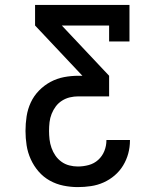

<svg xmlns="http://www.w3.org/2000/svg" viewBox="-20 -540 640 783"><path d="M297 223Q268 223 238.5 217Q209 211 183 196.5Q157 182 137.5 159.5Q118 137 105.5 109.5Q93 82 88.5 52.5Q84 23 84 -6Q84 -36 88.5 -65.5Q93 -95 105.5 -122Q118 -149 139 -170.5Q160 -192 186 -206Q212 -220 241 -225.5Q270 -231 300 -231H316L123 -436V-520H508V-371H425V-436H232L425 -231V-147H300Q282 -147 265 -143Q248 -139 233 -129.5Q218 -120 207.5 -106Q197 -92 190.5 -75.5Q184 -59 182 -41.5Q180 -24 180 -6Q180 11 182 28.5Q184 46 190 63Q196 80 206 94.5Q216 109 230.5 119.5Q245 130 262.5 134.5Q280 139 297 139Q320 139 342 133Q364 127 380.5 112Q397 97 405.5 76Q414 55 414 32V31H510V33Q510 60 503 86Q496 112 482 135Q468 158 447.5 175.5Q427 193 402.5 204Q378 215 351 219Q324 223 297 223Z"/></svg>

Font: Iosevka HT Medium Extended
Style: Regular
Weight: 500
Width: 7
Monospace: yes
Designer: Belleve Invis
Foundry: Belleve Invis
Version: Version 32.3.0; ttfautohint (v1.8.4)